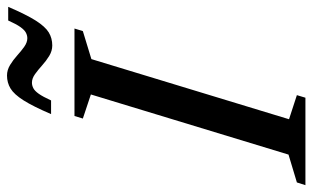

<svg xmlns="http://www.w3.org/2000/svg" viewBox="-217 -718 914 562"><g transform="rotate(-90 240.0 -437.0)"><path d="M244.5 -628 174 -651.5 181.5 -676H437.5L430 -651.5L348 -626.5L172 -48L242.5 -25L235 0H-21L-13 -25L68.5 -49.5ZM501 -870Q478.5 -817.5 460.8 -789.5Q443 -761.5 426 -751.2Q409 -741 388 -741Q372 -741 357.2 -750Q342.5 -759 329.5 -770.8Q316.5 -782.5 304 -791.5Q291.5 -800.5 279 -800.5Q271 -800.5 263 -796.5Q255 -792.5 246.5 -780.5Q238 -768.5 227 -744.5H187Q209.5 -797 227.2 -825Q245 -853 262 -863.2Q279 -873.5 300 -873.5Q316 -873.5 330.8 -864.5Q345.5 -855.5 358.5 -843.8Q371.5 -832 384.2 -823Q397 -814 409 -814Q417 -814 425 -818Q433 -822 441.8 -834.2Q450.5 -846.5 461 -870Z"/></g></svg>

Font: Newsreader 16pt 16pt Medium
Style: Italic
Weight: 500
Italic angle: -17°
Version: Version 1.003